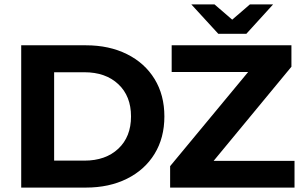

<svg xmlns="http://www.w3.org/2000/svg" viewBox="-20 -849 1373 869"><path d="M76 -644H369Q474 -644 554.5 -604Q635 -564 679.5 -491.5Q724 -419 724 -322Q724 -225 679.5 -152.5Q635 -80 554.5 -40Q474 0 369 0H76ZM362 -122Q458 -122 515.5 -176Q573 -230 573 -322Q573 -414 515.5 -468Q458 -522 362 -522H225V-122ZM1313 -121V0H750V-97L1103 -523H757V-644H1299V-547L947 -121ZM1216 -829 1095 -696H968L846 -829H951L1031 -760L1111 -829Z"/></svg>

Font: Montserrat Ace
Style: Bold
Weight: 700
Designer: Julieta Ulanovsky
Foundry: Julieta Ulanovsky
Version: Version 1